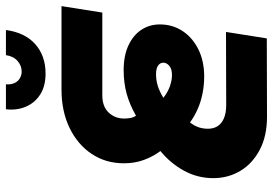

<svg xmlns="http://www.w3.org/2000/svg" viewBox="-158 -772 929 654"><g transform="rotate(-90 307.0 -444.5)"><path d="M236.7 0Q170.7 0 123.7 -25Q76.7 -50 52.2 -91.3Q27.7 -132.7 27.7 -183Q27.7 -236.3 53 -282.7Q78.3 -329 120 -363Q101 -388.7 89.7 -419.5Q78.3 -450.3 78.3 -487.3Q78.3 -549.3 110.3 -597.3Q142.3 -645.3 199.2 -672.7Q256 -700 329 -700H613.7L591.7 -561H309.7Q271.7 -561 251.2 -539.5Q230.7 -518 230.7 -486.3Q230.7 -476.7 232.5 -466Q234.3 -455.3 240.3 -446.3Q279 -468.3 316 -478.3Q353 -488.3 395.7 -488.3Q445 -488.3 479.8 -472Q514.7 -455.7 533 -428Q551.3 -400.3 551.3 -365Q551.3 -321.7 528.7 -287.5Q506 -253.3 466.2 -233.7Q426.3 -214 374 -214Q344 -214 315.8 -219.7Q287.7 -225.3 262.8 -236.3Q238 -247.3 217.3 -262.3Q206.3 -248 201.2 -233.5Q196 -219 196 -201Q196 -182 204.8 -168.2Q213.7 -154.3 231.7 -146.7Q249.7 -139 277 -139L525.7 -139.7L503.7 -0.7ZM379 -323.7Q399.7 -323.7 410.3 -332.8Q421 -342 421 -353.3Q421 -364 411.2 -371Q401.3 -378 382 -378Q361 -378 341.8 -372Q322.7 -366 301.3 -353Q320.3 -338 340.7 -330.8Q361 -323.7 379 -323.7ZM384 -754.3Q340.7 -754.3 312.2 -772.8Q283.7 -791.3 270.8 -822.2Q258 -853 262.3 -889.3H347.3Q346 -872.3 351.5 -860.3Q357 -848.3 367.7 -842Q378.3 -835.7 390.7 -835.7Q411 -835.7 427 -849.8Q443 -864 446.7 -889.3H532.3Q523.3 -824 483.8 -789.2Q444.3 -754.3 384 -754.3Z"/></g></svg>

Font: MuseoModerno Thin
Style: Italic
Weight: 100
Italic angle: -9°
Designer: Pablo Cosgaya, Héctor Gatti, Marcela Romero, and the Authors of The MuseoModerno Project.
Foundry: Omnibus-Type Team
Version: Version 1.003